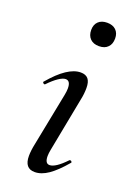

<svg xmlns="http://www.w3.org/2000/svg" viewBox="-123 -650 492 709"><g transform="rotate(20 123.5 -296.0)"><path d="M217 -77Q221 -77 223 -73.5Q225 -70 222 -68Q189 -29 161.5 -10Q134 9 108 9Q68 9 68 -40Q68 -61 74 -89L115 -297Q118 -312 118 -323Q118 -353 99 -353Q88 -353 71 -341.5Q54 -330 34 -309Q33 -308 31 -308Q28 -308 25.5 -311.5Q23 -315 26 -317Q92 -395 143 -395Q163 -395 172.5 -383.5Q182 -372 182 -348Q182 -325 177 -302L136 -89Q133 -74 133 -63Q133 -34 151 -34Q174 -34 214 -76Q215 -77 217 -77ZM207 -522Q195 -509 172 -509Q150 -509 137.5 -521.5Q125 -534 125 -556Q125 -577 137.5 -589Q150 -601 172 -601Q194 -601 206.5 -589Q219 -577 219 -556Q219 -534 207 -522Z"/></g></svg>

Font: CormorantInfant-MediumItalic
Style: Italic
Weight: 500
Italic angle: -10°
Designer: Christian Thalmann (Catharsis Fonts)
Foundry: Catharsis Fonts
Version: Version 3.303